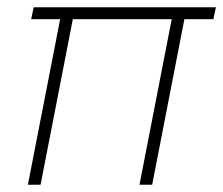

<svg xmlns="http://www.w3.org/2000/svg" viewBox="-20 -510 616 530"><path d="M57 0 146 -457H66L73 -490H576L569 -457H489L400 0H365L454 -457H181L92 0Z"/></svg>

Font: REM Thin
Style: Italic
Weight: 250
Italic angle: -11°
Designer: Octavio Pardo
Foundry: Ashler Design
Version: Version 1.005;gftools[0.9.28]